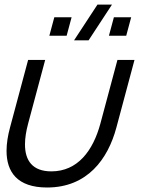

<svg xmlns="http://www.w3.org/2000/svg" viewBox="-20 -800 622 833"><path d="M364.3 -625 465.8 -780H402.8L301.3 -625ZM194.1 -645H269.1L290.6 -725H215.6ZM452.6 -645H527.6L549.1 -725H474.1ZM23.4 -246.5C13.9 -211.4 8.4 -177.1 8.4 -145.5C8.4 -54.6 54.2 13.5 184.2 13.5C359.2 13.5 448.3 -110 484.9 -246.5L563.5 -540H489.5L415.7 -264.5C383.8 -145.5 316.4 -56.5 202.9 -56.5C121.4 -56.5 88.4 -102.9 88.4 -173.5C88.4 -200.7 93.3 -231.4 102.2 -264.5L176 -540H102Z"/></svg>

Font: Manrope
Style: RegularItalic
Weight: 400
Italic angle: -15°
Designer: Mikhail Sharanda
Foundry: Mikhail Sharanda
Version: Version 4.502;hotconv 1.0.109;makeotfexe 2.5.65596